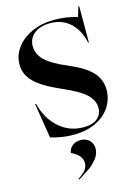

<svg xmlns="http://www.w3.org/2000/svg" viewBox="-154 -848 863 1227"><g transform="rotate(-15 278.0 -234.5)"><path d="M101 -8 64 -238H70Q97 -135 165 -75Q233 -15 325 -15Q386 -15 417.5 -41Q449 -67 449 -112Q449 -160 406.5 -200.5Q364 -241 255 -288Q133 -341 83 -391.5Q33 -442 33 -507Q33 -567 69.5 -617Q106 -667 171.5 -697Q237 -727 322 -727Q399 -727 473 -705L493 -770H498V-530H493Q476 -614 423 -663.5Q370 -713 290 -713Q224 -713 184.5 -682Q145 -651 145 -599Q145 -547 187 -505.5Q229 -464 327 -423Q435 -378 482 -328Q529 -278 529 -209Q529 -148 496 -97Q463 -46 400.5 -15.5Q338 15 252 15Q207 15 166.5 7.5Q126 0 101 -8ZM274 207Q274 180 256 159.5Q238 139 204 122Q208 94 229.5 76.5Q251 59 285 59Q321 59 342.5 81Q364 103 364 136Q364 172 338 203.5Q312 235 287.5 252Q263 269 211 301L208 295Q241 274 257.5 253.5Q274 233 274 207Z"/></g></svg>

Font: Nyght Serif Medium
Style: Regular
Weight: 500
Designer: Maksym Kobuzan
Version: Version 0.410